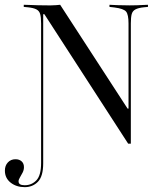

<svg xmlns="http://www.w3.org/2000/svg" viewBox="-64 -591 675 804"><path d="M472.6 10.5 121.8 -531.5H116.9V-201.6H108.1V-492.7Q108.1 -519.4 104 -532.7Q100 -546 87.9 -552Q75.8 -558.1 52.4 -560.5L35.5 -562.1V-571Q46 -571 61.3 -570.2Q76.6 -569.4 96 -569Q115.3 -568.5 137.1 -568.5H150Q161.3 -568.5 171 -569.4Q180.6 -570.2 187.9 -571L470.2 -136.3H474.2V-492.7Q474.2 -529.8 464.1 -542.3Q454 -554.8 415.3 -559.7L394.4 -562.1V-571Q407.3 -570.2 429.4 -569.4Q451.6 -568.5 479 -568.5Q495.2 -568.5 509.7 -569Q524.2 -569.4 536.3 -570.2Q548.4 -571 555.6 -571V-562.1L538.7 -560.5Q515.3 -558.1 503.2 -551.6Q491.1 -545.2 487.5 -531.9Q483.9 -518.5 483.9 -492.7V10.5ZM39.5 192.7Q4.8 192.7 -19.4 173.8Q-43.5 154.8 -43.5 123.4Q-43.5 102.4 -31 89.1Q-18.5 75.8 0.8 75.8Q16.9 75.8 26.6 84.7Q36.3 93.5 36.3 108.9Q36.3 121 30.6 131.9Q25 142.7 19.4 152Q13.7 161.3 13.7 168.5Q13.7 184.7 39.5 184.7Q68.5 184.7 88.3 164.1Q108.1 143.5 108.1 91.1V-201.6H116.9V92.7Q116.9 147.6 94.8 170.2Q72.6 192.7 39.5 192.7Z"/></svg>

Font: Playfair 144pt SemiCondensed Light
Style: Regular
Weight: 300
Width: 4
Designer: Claus Eggers Sørensen
Foundry: Claus Eggers Sørensen
Version: Version 2.203